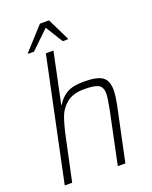

<svg xmlns="http://www.w3.org/2000/svg" viewBox="-166 -1002 865 1092"><g transform="rotate(-20 267.0 -456.5)"><path d="M188 -743H234L170 -438H174Q194 -474 230.5 -496Q267 -518 335 -518Q416 -518 447.5 -495Q479 -472 479 -416Q479 -380 466 -318L399 0H353L418 -310L422 -331Q433 -392 433 -408Q433 -450 409 -463.5Q385 -477 323 -477Q256 -477 218 -447Q180 -417 164 -374.5Q148 -332 133 -263L77 0H32ZM92 -775 93 -780 214 -913H269L334 -780L333 -775H302L237 -880L128 -775Z"/></g></svg>

Font: Saira Semi Condensed ExtraLight
Style: Italic
Weight: 200
Width: 4
Italic angle: -12°
Designer: Hector Gatti with collaboration of the Omnibus-Type team
Foundry: Omnibus-Type
Version: Version 1.001; ttfautohint (v1.8)